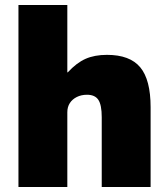

<svg xmlns="http://www.w3.org/2000/svg" viewBox="-20 -750 667 770"><path d="M54 0V-730H250V-460H252Q287 -498 323 -514Q359 -530 409 -530Q501 -530 542.5 -480Q584 -430 584 -320V0H388V-280Q388 -329 374.5 -349.5Q361 -370 329 -370Q306 -370 288 -361Q270 -352 260 -336.5Q250 -321 250 -300V0Z"/></svg>

Font: M PLUS 1 Black
Style: Regular
Weight: 900
Designer: Coji Morishita
Foundry: UNDERFOREST DESIGN
Version: Version 1.001